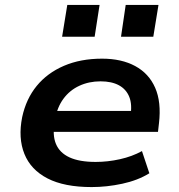

<svg xmlns="http://www.w3.org/2000/svg" viewBox="-20 -749 726 779"><path d="M352 10Q241 10 173 -25Q105 -60 79 -124.5Q53 -189 70 -274Q86 -348 129 -400.5Q172 -453 239.5 -482Q307 -511 394 -511Q473 -511 528.5 -481Q584 -451 609.5 -393Q635 -335 625 -249L621 -214H172L185 -299H531L509 -277Q517 -325 504.5 -356Q492 -387 462.5 -403Q433 -419 388 -419Q341 -419 302 -401Q263 -383 237.5 -348.5Q212 -314 204 -266L202 -255Q192 -201 207 -165Q222 -129 262 -110.5Q302 -92 368 -92Q417 -92 466.5 -103Q516 -114 556 -136L586 -46Q539 -17 476 -3.5Q413 10 352 10ZM471 -600 490 -729H623L602 -600ZM232 -600 253 -729H384L364 -600Z"/></svg>

Font: Nunito Sans 7pt SemiExpanded
Style: Bold Italic
Weight: 700
Width: 6
Italic angle: -9°
Designer: Vernon Adams
Foundry: Vernon Adams
Version: Version 3.101;gftools[0.9.27]